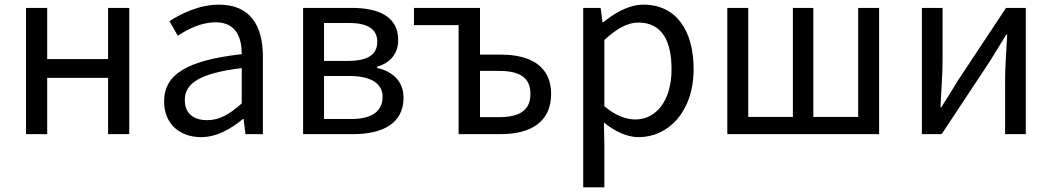

<svg xmlns="http://www.w3.org/2000/svg" viewBox="-20 -577 4525 826"><path d="M92 0H183V-242H445V0H536V-543H445V-323H183V-543H92Z M845 13C912 13 973 -22 1025 -65H1028L1036 0H1111V-334C1111 -468 1055 -557 923 -557C836 -557 759 -518 709 -486L745 -423C788 -452 845 -481 908 -481C997 -481 1020 -414 1020 -344C789 -318 686 -259 686 -141C686 -43 754 13 845 13ZM871 -60C817 -60 775 -85 775 -147C775 -217 837 -262 1020 -284V-132C967 -85 924 -60 871 -60Z M1284 0H1501C1627 0 1716 -47 1716 -156C1716 -233 1663 -271 1602 -285V-290C1658 -306 1693 -345 1693 -405C1693 -504 1612 -543 1493 -543H1284ZM1374 -315V-478H1483C1567 -478 1603 -448 1603 -397C1603 -346 1568 -315 1477 -315ZM1374 -65V-250H1485C1578 -250 1626 -216 1626 -161C1626 -100 1582 -65 1491 -65Z M1953 0H2135C2264 0 2351 -53 2351 -173C2351 -291 2264 -342 2135 -342H2045V-543H1761V-469H1953ZM2045 -73V-272H2126C2218 -272 2262 -242 2262 -173C2262 -104 2218 -73 2126 -73Z M2489 229H2580V45L2578 -50C2627 -10 2679 13 2728 13C2853 13 2964 -94 2964 -280C2964 -447 2888 -557 2748 -557C2685 -557 2624 -521 2575 -481H2572L2564 -543H2489ZM2713 -63C2677 -63 2629 -78 2580 -120V-405C2633 -454 2680 -480 2726 -480C2829 -480 2869 -399 2869 -279C2869 -144 2803 -63 2713 -63Z M3109 0H3762V-543H3672V-74H3479V-543H3391V-74H3199V-543H3109Z M3946 0H4031L4237 -311C4257 -344 4288 -394 4309 -428H4313C4309 -357 4304 -284 4304 -227V0H4393V-543H4308L4102 -232C4082 -199 4051 -149 4030 -116H4026C4029 -186 4035 -259 4035 -316V-543H3946Z"/></svg>

Font: Noto Sans Mono CJK SC Regular
Style: Regular
Weight: 400
Designer: Ryoko NISHIZUKA (kana & ideographs); Paul D. Hunt (Latin, Greek & Cyrillic); Wenlong ZHANG (bopomofo); Sandoll Communica
Foundry: Adobe Systems Incorporated
Version: Version 1.005;PS 1.005;hotconv 1.0.96;makeotf.lib2.5.65012